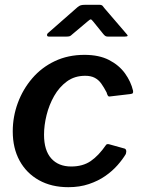

<svg xmlns="http://www.w3.org/2000/svg" viewBox="-20 -768 588 798"><path d="M331 -540Q392 -540 433.5 -518.5Q475 -497 499.5 -463Q524 -429 533 -391Q534 -384 532 -381Q530 -378 521 -377L436 -367Q431 -366 428 -371Q425 -376 423 -384Q412 -405 401 -420.5Q390 -436 374 -444.5Q358 -453 334 -453Q290 -453 258 -429.5Q226 -406 205 -369Q184 -332 173.5 -289.5Q163 -247 163 -208Q163 -143 193 -109.5Q223 -76 276 -76Q324 -76 357 -98.5Q390 -121 421 -166Q425 -171 435 -168L496 -151Q502 -150 504 -144Q506 -138 503 -128Q490 -106 468.5 -81.5Q447 -57 417.5 -36.5Q388 -16 349.5 -3Q311 10 264 10Q194 10 142 -19Q90 -48 61.5 -100Q33 -152 33 -222Q33 -283 54 -340Q75 -397 114 -442.5Q153 -488 208 -514Q263 -540 331 -540ZM409 -627 367 -679Q360 -688 356.5 -687.5Q353 -687 343 -678L280 -625Q274 -619 269.5 -617.5Q265 -616 257 -616H183Q176 -616 175.5 -621.5Q175 -627 180 -631L302 -738Q309 -744 315.5 -746Q322 -748 333 -748H394Q403 -748 407 -743Q411 -738 414 -734L505 -628Q512 -621 510 -618.5Q508 -616 499 -616H427Q421 -616 417 -619Q413 -622 409 -627Z"/></svg>

Font: Libre Franklin Thin SemiBold
Style: Italic
Weight: 600
Italic angle: -8°
Version: Version 3.000